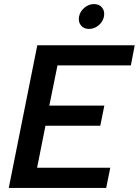

<svg xmlns="http://www.w3.org/2000/svg" viewBox="-20 -922 681 942"><path d="M622 -601H262L222 -404H492L472 -305H203L162 -99H521L501 0H23L163 -700H641ZM417 -780Q391 -780 377 -797.5Q363 -815 368 -841Q373 -867 394.5 -884.5Q416 -902 441 -902Q467 -902 481 -884.5Q495 -867 490 -841Q485 -815 463.5 -797.5Q442 -780 417 -780Z"/></svg>

Font: Albert Sans SemiBold
Style: Italic
Weight: 600
Italic angle: -11.25°
Designer: Andreas Rasmussen
Foundry: a.Foundry
Version: Version 1.025